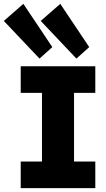

<svg xmlns="http://www.w3.org/2000/svg" viewBox="-70 -968 547 988"><path d="M36.6 0V-136.7H216.8L146 -78.6V-548.3L216.8 -490.2H36.6V-627H420.4V-490.2H235.4L311 -548.3V-78.6L235.4 -136.7H420.4V0ZM323.2 -666.5 139.6 -860.4 240.2 -948.2 389.2 -725.6ZM133.3 -666.5 -50.3 -860.4 50.3 -948.2 199.2 -725.6Z"/></svg>

Font: Anaheim ExtraBold
Style: Regular
Weight: 800
Version: Version 2.001